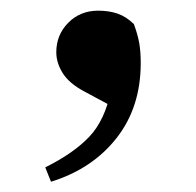

<svg xmlns="http://www.w3.org/2000/svg" viewBox="-20 -163 375 367"><path d="M77.5 184.4 66.5 156.9Q120.9 129.9 150.9 98.1Q180.9 66.3 192.3 9.1L204.8 46L140.9 11.7Q112.2 -3.6 99.9 -23.2Q87.6 -42.8 87.6 -63.2Q87.6 -96.3 110.4 -119.4Q133.1 -142.6 167.8 -142.6Q188.1 -142.6 204.4 -137.1Q220.8 -131.6 235.9 -117Q243.1 -97.4 246.1 -81Q249 -64.7 249 -42.5Q249 42 202.8 100.9Q156.5 159.8 77.5 184.4Z"/></svg>

Font: Noto Serif TC
Style: Regular
Weight: 200
Designer: Ryoko NISHIZUKA 西塚涼子 (kana & ideographs); Frank Grießhammer (Latin, Greek & Cyrillic); Wenlong ZHANG 张文龙 (bopomofo); San
Foundry: Adobe
Version: Version 2.001;hotconv 1.1.0;makeotfexe 2.6.0